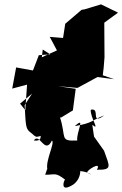

<svg xmlns="http://www.w3.org/2000/svg" viewBox="-20 -762 561 880"><path d="M210 -513 158 -509 131 -439 54 -453 36 -356 104 -374 96 -257 72 -287 127 -333 93 -280C98 -192 97 -174 116 -158C151 -133 133 -124 201 -154C126 -193 204 -109 135 -118C161 -158 185 -50 218 -118C233 -108 188 -27 197 14C230 -17 207 -29 187 39C235 39 233 27 278 61C271 69 259 112 299 93C342 75 348 37 348 22C390 26 414 49 380 29C374 20 449 -27 424 16C497 17 482 1 457 -71L411 -136L403 -190C441 -159 393 -223 396 -259C443 -270 391 -186 458 -233C398 -211 410 -199 323 -184C375 -232 329 -157 334 -118C250 -114 286 -132 254 -227L258 -222L314 -256L327 -355L246 -367L335 -359L427 -409L503 -399L451 -417L455 -450L459 -499L458 -658L521 -704L443 -742L367 -719L354 -717L279 -653L269 -588L208 -593L241 -531L164 -496L160 -404L176 -535Z"/></svg>

Font: Hussar Lance
Style: ExBdObl
Weight: 700
Foundry: Cannot Into Space Fonts, PlusOne Fonts
Version: Version 2.270